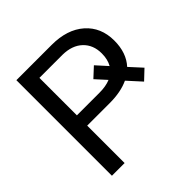

<svg xmlns="http://www.w3.org/2000/svg" viewBox="-186 -861 1010 1010"><g transform="rotate(-45 319.0 -355.5)"><path d="M176.3 -278.3V0H82V-710.9H344.2Q459.5 -710.9 526.6 -651.9Q593.8 -592.8 593.8 -493.7Q593.8 -402.8 543.5 -348.1L605 -280.8L551.8 -230.5L483.9 -305.2Q426.3 -278.3 344.2 -278.3ZM481.4 -416.5Q499.5 -448.2 499.5 -492.7Q499.5 -556.2 459.2 -594.5Q418.9 -632.8 348.1 -633.8H176.3V-355H344.2Q392.1 -355 425.8 -369.1L372.1 -428.2L425.8 -478Z"/></g></svg>

Font: RobotoInd
Style: Regular
Weight: 400
Designer: Google
Version: Version 2.001101; 2014